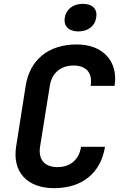

<svg xmlns="http://www.w3.org/2000/svg" viewBox="-20 -972 640 1002"><path d="M389 -808C439 -808 476 -836 482 -880C490 -924 463 -952 412 -952C362 -952 325 -924 318 -880C311 -836 338 -808 389 -808ZM262 10C409 10 506 -69 528 -206H403C393 -139 347 -100 280 -100C213 -100 179 -139 189 -206L240 -524C250 -591 297 -630 364 -630C431 -630 464 -591 453 -524H578C598 -651 518 -740 381 -740C233 -740 136 -661 114 -524L64 -206C44 -75 121 10 262 10Z"/></svg>

Font: JetBrains Mono
Style: Bold Italic
Weight: 558
Italic angle: -9°
Monospace: yes
Designer: Philipp Nurullin, Konstantin Bulenkov
Foundry: JetBrains
Version: Version 2.305